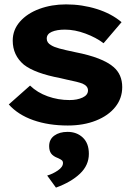

<svg xmlns="http://www.w3.org/2000/svg" viewBox="-20 -562 597 875"><path d="M20 -86 117 -172Q150 -140 197.5 -123Q245 -106 297 -106Q332 -106 356.5 -117.5Q381 -129 381 -150Q381 -170 356 -181Q335 -189 285 -199L255 -206Q139 -228 89 -267Q38 -310 38 -377Q38 -426 71 -463.5Q104 -501 159.5 -521.5Q215 -542 281 -542Q354 -542 421 -521Q488 -500 534 -461L452 -365Q418 -391 369.5 -409Q321 -427 276 -427Q239 -427 216 -417Q193 -407 193 -386Q193 -367 213 -356Q225 -348 250.5 -341Q276 -334 324 -324Q447 -300 497 -257Q537 -223 537 -165Q537 -114 505.5 -74.5Q474 -35 417.5 -12.5Q361 10 289 10Q201 10 131.5 -14.5Q62 -39 20 -86ZM267 181Q267 173 262 168.5Q257 164 243 158Q222 150 213 137.5Q204 125 204 104Q204 73 227.5 56Q251 39 288 39Q330 39 357.5 65Q385 91 385 139Q385 191 344.5 229.5Q304 268 235 293L195 238Q220 231 243.5 215Q267 199 267 181Z"/></svg>

Font: Lexend Exa HM Xlight
Style: Bold
Weight: 700
Designer: Bonnie Shaver-Troup, Thomas Jockin, Octavio Pardo
Foundry: Lexend
Version: Version 1.091